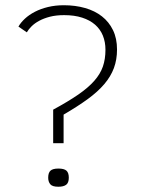

<svg xmlns="http://www.w3.org/2000/svg" viewBox="-20 -710 541 737"><path d="M184.1 -160.2V-289.1Q241.7 -320.3 280.3 -346.9Q318.8 -373.5 342 -399.9Q365.2 -426.3 375 -454.8Q384.8 -483.4 384.8 -519Q384.8 -548.8 374.8 -573.5Q364.7 -598.1 344.7 -615.5Q324.7 -632.8 295.2 -642.3Q265.6 -651.9 226.1 -651.9Q195.3 -651.9 171.6 -645.8Q147.9 -639.6 130.4 -630.1Q112.8 -620.6 101.1 -608.9Q89.4 -597.2 83 -585.9L50.8 -607.9Q59.6 -623.5 75.7 -638.4Q91.8 -653.3 114 -664.8Q136.2 -676.3 164.3 -683.1Q192.4 -689.9 225.1 -689.9Q269 -689.9 306.6 -679.2Q344.2 -668.5 371.3 -647.2Q398.4 -626 413.8 -594.2Q429.2 -562.5 429.2 -520Q429.2 -481 417.2 -448.7Q405.3 -416.5 380.4 -387.2Q355.5 -357.9 316.7 -329.6Q277.8 -301.3 224.1 -270V-160.2ZM244.1 -27.8Q244.1 -8.3 233.9 -0.7Q223.6 6.8 204.1 6.8Q180.7 6.8 172.9 -2.9Q165 -12.7 165 -27.8Q165 -46.9 173.8 -54.9Q182.6 -63 204.1 -63Q226.1 -63 235.1 -54.9Q244.1 -46.9 244.1 -27.8Z"/></svg>

Font: Clear Sans Thin
Style: Regular
Weight: 250
Foundry: Intel Corporation
Version: Version 1.00